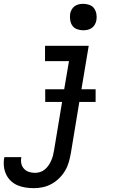

<svg xmlns="http://www.w3.org/2000/svg" viewBox="-75 -759 595 1002"><path d="M102 223Q79 223 57 219.5Q35 216 15.5 207.5Q-4 199 -19 184.5Q-34 170 -43 151Q-52 132 -54.5 109.5Q-57 87 -53 65L-52 61H37L36 63Q33 80 36.5 95.5Q40 111 51 122.5Q62 134 77 138.5Q92 143 108 143Q122 143 135.5 138.5Q149 134 160 124.5Q171 115 179 103Q187 91 192.5 78.5Q198 66 201.5 52.5Q205 39 207 26L249 -227H161V-293H260L285 -440H160V-520H388L350 -293H424V-227H339L295 39Q291 62 284.5 85.5Q278 109 265.5 130.5Q253 152 234.5 170.5Q216 189 194 201Q172 213 148.5 218Q125 223 102 223ZM359 -601Q343 -601 327.5 -606.5Q312 -612 303 -624.5Q294 -637 291.5 -653.5Q289 -670 291 -687Q293 -698 299 -709Q305 -720 315 -727Q325 -734 336.5 -736.5Q348 -739 360 -739Q376 -739 391.5 -733.5Q407 -728 416 -715.5Q425 -703 428 -686.5Q431 -670 428 -653Q426 -642 420 -631Q414 -620 404 -613Q394 -606 382.5 -603.5Q371 -601 359 -601Z"/></svg>

Font: Iosevka Medium Oblique
Style: Regular
Weight: 500
Italic angle: -9°
Monospace: yes
Designer: Belleve Invis
Foundry: Belleve Invis
Version: Version 32.5.0; ttfautohint (v1.8.4)